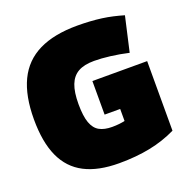

<svg xmlns="http://www.w3.org/2000/svg" viewBox="-128 -831 941 962"><g transform="rotate(-20 342.5 -350.0)"><path d="M20 -342Q20 -467 59 -548.5Q98 -630 179 -670Q260 -710 384 -710Q419 -710 451.5 -708Q484 -706 513.5 -702Q543 -698 571.5 -691.5Q600 -685 627 -677L585 -492Q537 -503 489 -509Q441 -515 403 -515Q350 -515 318 -497Q286 -479 271 -440.5Q256 -402 256 -338Q256 -274 269 -238Q282 -202 308.5 -187.5Q335 -173 376 -173Q396 -173 414 -175Q432 -177 444 -180V-244H361V-423H653V-52Q587 -20 512.5 -5Q438 10 347 10Q236 10 163.5 -27.5Q91 -65 55.5 -143Q20 -221 20 -342Z"/></g></svg>

Font: Georama ExtraCondensed Thin Black
Style: Regular
Weight: 900
Version: Version 1.001